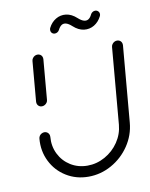

<svg xmlns="http://www.w3.org/2000/svg" viewBox="-77 -714 603 771"><g transform="rotate(-10 224.5 -328.5)"><path d="M86.3 -310.7Q80.4 -310.7 75.6 -313.7Q70.7 -316.7 68.3 -321.9Q65.9 -327 66.3 -333L80.4 -496.3Q80.7 -502.2 84.3 -507.4Q87.8 -512.6 93.1 -515.6Q98.5 -518.5 104.4 -518.5Q110.4 -518.5 115.4 -515.6Q120.4 -512.6 122.8 -507.4Q125.2 -502.2 124.8 -496.3L110.7 -333Q110.4 -327 106.9 -321.9Q103.3 -316.7 97.8 -313.7Q92.2 -310.7 86.3 -310.7ZM428.9 -518.5Q434.8 -518.5 439.8 -515.6Q444.8 -512.6 447.2 -507.4Q449.6 -502.2 449.3 -496.3L422.2 -184.4Q417.8 -134.4 389.3 -92Q360.7 -49.6 316.3 -24.8Q271.9 0 221.9 0Q171.9 0 131.7 -24.8Q91.5 -49.6 70.4 -92Q49.3 -134.4 53.7 -184.4Q54.1 -190.4 57.4 -195.6Q60.7 -200.7 66.3 -203.7Q71.9 -206.7 77.8 -206.7Q83.7 -206.7 88.5 -203.7Q93.3 -200.7 95.9 -195.6Q98.5 -190.4 98.1 -184.4Q94.8 -146.3 110.7 -114.3Q126.7 -82.2 157 -63.3Q187.4 -44.4 225.6 -44.4Q263.3 -44.4 297.2 -63.3Q331.1 -82.2 352.8 -114.3Q374.4 -146.3 377.8 -184.4L404.8 -496.3Q405.2 -502.2 408.7 -507.4Q412.2 -512.6 417.6 -515.6Q423 -518.5 428.9 -518.5ZM363 -651.9Q370.7 -651.9 375.7 -646.5Q380.7 -641.1 380 -633.3Q379.6 -629.6 377.8 -626.3Q367 -604.8 348 -593.3Q328.9 -581.9 306.3 -584.6Q283.7 -587.4 262.6 -606.7Q249.6 -618.5 239.3 -621.3Q228.9 -624.1 220.9 -618.9Q213 -613.7 206.7 -601.1Q204.1 -595.9 199.1 -592.8Q194.1 -589.6 188.5 -589.6Q180.7 -589.6 175.9 -595Q171.1 -600.4 171.9 -608.1Q171.9 -611.5 173.7 -615.2Q184.4 -636.7 203.5 -648.1Q222.6 -659.6 245.2 -656.9Q267.8 -654.1 288.9 -634.8Q301.9 -623 312.4 -620.2Q323 -617.4 330.9 -622.6Q338.9 -627.8 344.8 -640.4Q347.4 -645.6 352.4 -648.7Q357.4 -651.9 363 -651.9Z"/></g></svg>

Font: 26F Galaxy Sans Oblique
Style: Regular
Weight: 400
Italic angle: -5°
Designer: C₂₉H₂₅N₃O₅
Version: Version 1.200;FEAKit 1.0